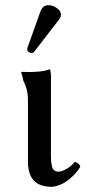

<svg xmlns="http://www.w3.org/2000/svg" viewBox="-20 -704 333 734"><path d="M174.8 -104Q174.8 -93.3 175.5 -86.2Q176.3 -79.1 178.5 -68.8Q180.7 -58.6 187 -53.2Q193.4 -47.9 203.1 -47.9Q215.3 -47.9 228 -55.2Q247.6 -63.5 266.1 -85Q283.2 -80.6 287.1 -66.9Q272.5 -42 246.6 -20.3Q220.7 1.5 192.9 7.8Q181.2 11.2 168.9 9.8Q86.9 5.9 86.9 -85.9V-301.8Q86.9 -323.2 86.4 -334.7Q85.9 -346.2 81.8 -363Q77.6 -379.9 69.8 -394Q65.4 -415.5 61 -426.8L63 -429.2Q64.9 -429.2 75.2 -429Q85.4 -428.7 95 -428.7Q104.5 -428.7 110.8 -429.2Q148.9 -430.7 169.9 -439Q173.3 -439 174.8 -418V-301.8ZM166 -684.1Q182.1 -684.1 197.5 -673.1Q212.9 -662.1 212.9 -647.9Q212.9 -638.2 207 -630.9L112.8 -508.8Q106.9 -501 101.1 -501Q95.2 -501 89.6 -505.1Q84 -509.3 84 -514.2Q84 -518.1 85.9 -523.9L134.8 -661.1Q140.6 -673.3 147 -678.7Q153.3 -684.1 166 -684.1Z"/></svg>

Font: Common Serif News
Style: Regular
Weight: 450
Designer: Philipp H. Poll, Khaled Hosny
Foundry: Stefan Peev, Context Ltd.
Version: Version 1.026